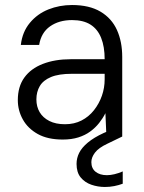

<svg xmlns="http://www.w3.org/2000/svg" viewBox="-20 -544 572 765"><path d="M230 12Q170 12 130.5 -10Q91 -32 71 -68Q51 -104 51 -145Q51 -199 77 -235Q103 -271 151 -289.5Q199 -308 261 -308H397Q397 -358 383 -393Q369 -428 340.5 -446Q312 -464 267 -464Q215 -464 179.5 -439Q144 -414 136 -365H63Q69 -417 99 -453Q129 -489 173 -506.5Q217 -524 267 -524Q336 -524 380.5 -497.5Q425 -471 446 -424.5Q467 -378 467 -317V0H404L400 -93Q390 -73 375 -54Q360 -35 339.5 -20Q319 -5 292 3.5Q265 12 230 12ZM239 -49Q276 -49 305 -64Q334 -79 354.5 -105Q375 -131 386 -162.5Q397 -194 397 -228V-250H267Q214 -250 183 -237Q152 -224 138.5 -201Q125 -178 125 -148Q125 -119 138 -97Q151 -75 176.5 -62Q202 -49 239 -49ZM398 201Q370 201 344 192Q318 183 301.5 163Q285 143 285 109Q285 86 295.5 65Q306 44 330 24Q354 4 393 -14L449 -38L467 0L407 29Q373 45 358.5 64Q344 83 344 102Q344 127 361 140.5Q378 154 406 154Q420 154 436.5 150Q453 146 469 139V188Q453 194 435 197.5Q417 201 398 201Z"/></svg>

Font: DM Sans 12pt Light
Style: Regular
Weight: 300
Version: Version 4.004;gftools[0.9.30]